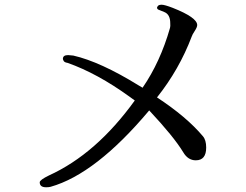

<svg xmlns="http://www.w3.org/2000/svg" viewBox="-20 -794 1040 812"><path d="M175 -2Q148 -2 148 -23Q148 -33 187 -52Q387 -143 550 -369L528 -385Q391 -484 266 -528Q253 -530 249.5 -536Q246 -542 246 -545Q246 -561 268 -561L290 -559Q404 -533 566 -433L583 -423Q658 -532 699 -676Q701 -683 700 -696Q700 -733 675 -743L648 -754Q644 -758 644 -761Q644 -764 648 -769Q652 -774 664 -774Q676 -774 710 -761Q814 -720 814 -688Q814 -679 803.5 -663Q793 -647 791 -640Q738 -500 644 -382Q769 -300 838 -218Q852 -202 852 -170Q852 -116 808 -116Q775 -116 755 -150Q715 -216 611 -327Q385 -58 194 -4Q187 -2 175 -2Z"/></svg>

Font: Sawarabi Mincho
Style: Regular
Weight: 400
Version: Version 1.00